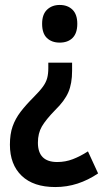

<svg xmlns="http://www.w3.org/2000/svg" viewBox="-20 -568 423 775"><path d="M271 -282Q271 -231 256 -196Q241 -161 203 -124Q165 -85 149 -57.5Q133 -30 133 8Q133 86 211 86Q244 86 274 74.5Q304 63 335 43L376 132Q336 159 293 173Q250 187 203 187Q115 187 67.5 141.5Q20 96 20 16Q20 -27 31 -58Q42 -89 63 -116.5Q84 -144 116 -176Q141 -201 153.5 -218.5Q166 -236 170.5 -253Q175 -270 175 -293V-315H271ZM292 -472Q292 -434 273 -415Q254 -396 221 -396Q189 -396 169.5 -414.5Q150 -433 150 -472Q150 -510 170 -529Q190 -548 221 -548Q253 -548 272.5 -529Q292 -510 292 -472Z"/></svg>

Font: Noto Sans Ethiopic Condensed SemiBold
Style: Regular
Weight: 600
Width: 3
Designer: Monotype Design Team
Foundry: Monotype Imaging Inc.
Version: Version 2.102; ttfautohint (v1.8.4.7-5d5b)